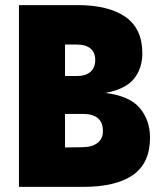

<svg xmlns="http://www.w3.org/2000/svg" viewBox="-20 -730 640 750"><path d="M54 0V-710H284Q404 -710 470 -664Q536 -618 536 -522Q536 -463 503.5 -422.5Q471 -382 392 -367Q487 -355 526.5 -307.5Q566 -260 566 -192Q566 -93 499.5 -46.5Q433 0 304 0ZM234 -433H280Q315 -433 333.5 -449.5Q352 -466 352 -496Q352 -525 333.5 -540.5Q315 -556 280 -556H234ZM234 -154 304 -155Q342 -156 362 -172.5Q382 -189 382 -218Q382 -285 304 -285H234Z"/></svg>

Font: Geist Mono UltraBlack
Style: Regular
Weight: 900
Monospace: yes
Designer: Basement.studio, Andrés Briganti, Mateo Zaragoza
Foundry: Basement.studio, Vercel, Andrés Briganti, Guido Ferreyra, Mateo Zaragoza
Version: Version 1.400; ttfautohint (v1.8.4.7-5d5b)